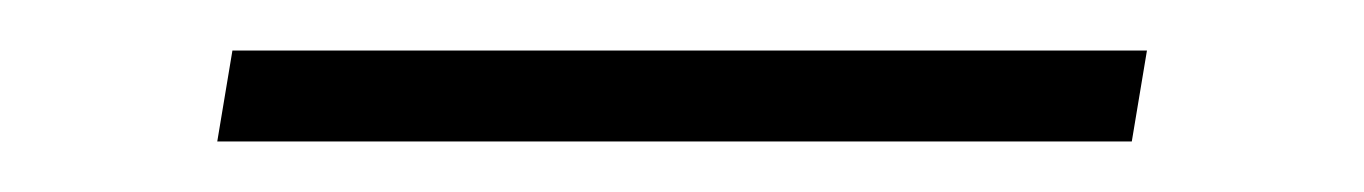

<svg xmlns="http://www.w3.org/2000/svg" viewBox="-20 -378 540 76"><path d="M428 -322H66L72 -358H434Z"/></svg>

Font: Iosevka Term Curly Extralight
Style: Italic
Weight: 200
Italic angle: -9°
Designer: Belleve Invis
Foundry: Belleve Invis
Version: Version 32.3.0